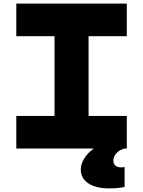

<svg xmlns="http://www.w3.org/2000/svg" viewBox="-20 -820 790 1060"><path d="M70 0V-180H281V-620H70V-800H680V-620H469V-180H680V0ZM582 220Q509 220 467.5 192Q426 164 426 116Q426 86 445 55Q464 24 498 0L582 -4L668 0Q640 7 623 25.5Q606 44 606 68Q606 84 617 94Q628 104 647 104Q655 104 660 103.5Q665 103 668 102V212Q656 215 634.5 217.5Q613 220 582 220Z"/></svg>

Font: Martian Mono SemiExpanded ExtraBold
Style: Regular
Weight: 800
Width: 6
Designer: Roman Shamin
Foundry: Evil Martians
Version: Version 1.000